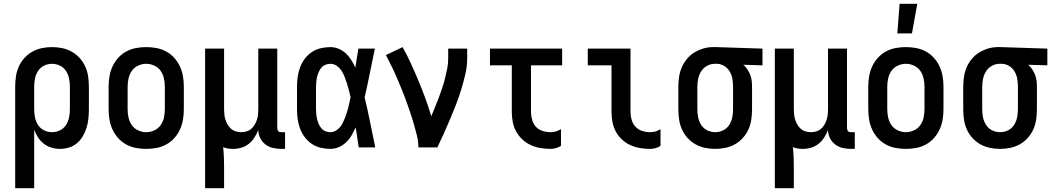

<svg xmlns="http://www.w3.org/2000/svg" viewBox="-20 -776 5540 1011"><path d="M60 215V-320Q60 -347 64 -374Q68 -401 79 -425.5Q90 -450 108.5 -470.5Q127 -491 150.5 -504Q174 -517 200.5 -522.5Q227 -528 254 -528Q281 -528 307.5 -522.5Q334 -517 357.5 -504Q381 -491 399.5 -470.5Q418 -450 429 -425.5Q440 -401 444 -374Q448 -347 448 -320V-200Q448 -176 445.5 -151.5Q443 -127 436 -104Q429 -81 416.5 -59.5Q404 -38 386 -22.5Q368 -7 344.5 0.5Q321 8 296 8Q274 8 251.5 1.5Q229 -5 211 -19Q193 -33 180.5 -52Q168 -71 160 -93V215ZM254 -80Q276 -80 295.5 -89.5Q315 -99 327 -117Q339 -135 343.5 -156.5Q348 -178 348 -200V-320Q348 -342 343.5 -363.5Q339 -385 327 -403Q315 -421 295.5 -430.5Q276 -440 254 -440Q232 -440 212.5 -430.5Q193 -421 181 -403Q169 -385 164.5 -363.5Q160 -342 160 -320V-200Q160 -178 164.5 -156.5Q169 -135 181 -117Q193 -99 212.5 -89.5Q232 -80 254 -80Z M750 8Q723 8 696 3Q669 -2 645 -15Q621 -28 602.5 -48.5Q584 -69 572.5 -94Q561 -119 556.5 -146Q552 -173 552 -200V-320Q552 -347 556.5 -374Q561 -401 572.5 -426Q584 -451 602.5 -471.5Q621 -492 645 -505Q669 -518 696 -523Q723 -528 750 -528Q777 -528 804 -523Q831 -518 855 -505Q879 -492 897.5 -471.5Q916 -451 927.5 -426Q939 -401 943.5 -374Q948 -347 948 -320V-200Q948 -173 943.5 -146Q939 -119 927.5 -94Q916 -69 897.5 -48.5Q879 -28 855 -15Q831 -2 804 3Q777 8 750 8ZM750 -80Q772 -80 792.5 -89.5Q813 -99 825.5 -116.5Q838 -134 843 -156Q848 -178 848 -200V-320Q848 -342 843 -364Q838 -386 825.5 -403.5Q813 -421 792.5 -430.5Q772 -440 750 -440Q728 -440 707.5 -430.5Q687 -421 674.5 -403.5Q662 -386 657 -364Q652 -342 652 -320V-200Q652 -178 657 -156Q662 -134 674.5 -116.5Q687 -99 707.5 -89.5Q728 -80 750 -80Z M1060 215V-520H1160V-200Q1160 -186 1161.5 -172Q1163 -158 1167.5 -144.5Q1172 -131 1179.5 -118.5Q1187 -106 1197.5 -97Q1208 -88 1222 -84Q1236 -80 1250 -80Q1264 -80 1278 -84Q1292 -88 1302.5 -97Q1313 -106 1320.5 -118.5Q1328 -131 1332.5 -144.5Q1337 -158 1338.5 -172Q1340 -186 1340 -200V-520H1440V-101Q1440 -97 1441.5 -92.5Q1443 -88 1445.5 -85Q1448 -82 1452.5 -81Q1457 -80 1461 -80H1481V8H1461Q1439 8 1417 3Q1395 -2 1377.5 -15.5Q1360 -29 1350 -49.5Q1340 -70 1340 -92Q1332 -71 1320 -52Q1308 -33 1290.5 -19Q1273 -5 1251.5 1.5Q1230 8 1208 8Q1194 8 1181 6Q1168 4 1155 -1Q1158 26 1159 53Q1160 80 1160 108V215Z M1720 8Q1694 8 1668.5 2Q1643 -4 1621.5 -18.5Q1600 -33 1584.5 -54Q1569 -75 1560 -99Q1551 -123 1547.5 -148.5Q1544 -174 1544 -200V-320Q1544 -346 1547.5 -371.5Q1551 -397 1560 -421Q1569 -445 1584.5 -466Q1600 -487 1621.5 -501.5Q1643 -516 1668.5 -522Q1694 -528 1720 -528Q1742 -528 1763.5 -519Q1785 -510 1801.5 -494.5Q1818 -479 1830 -459.5Q1842 -440 1851 -420Q1855 -445 1859 -470Q1863 -495 1867 -520H1954Q1940 -456 1927.5 -391.5Q1915 -327 1900 -263Q1916 -198 1929 -132Q1942 -66 1956 0H1869Q1865 -26 1861 -52.5Q1857 -79 1853 -105Q1843 -84 1831.5 -63.5Q1820 -43 1803 -27Q1786 -11 1764.5 -1.5Q1743 8 1720 8ZM1720 -80Q1734 -80 1746.5 -87Q1759 -94 1768.5 -104.5Q1778 -115 1784.5 -128Q1791 -141 1796 -154Q1801 -167 1805.5 -180.5Q1810 -194 1813.5 -208Q1817 -222 1820 -236Q1823 -250 1826 -264Q1822 -282 1817.5 -299.5Q1813 -317 1807.5 -334.5Q1802 -352 1795.5 -369.5Q1789 -387 1779 -402.5Q1769 -418 1753.5 -429Q1738 -440 1720 -440Q1706 -440 1693.5 -435Q1681 -430 1672.5 -420Q1664 -410 1658.5 -397.5Q1653 -385 1650 -372.5Q1647 -360 1645.5 -346.5Q1644 -333 1644 -320V-200Q1644 -187 1645.5 -173.5Q1647 -160 1650 -147.5Q1653 -135 1658.5 -122.5Q1664 -110 1672.5 -100Q1681 -90 1693.5 -85Q1706 -80 1720 -80Z M2183 0Q2183 -32 2175 -64Q2167 -96 2158 -127Q2149 -158 2138.5 -188.5Q2128 -219 2117 -249.5Q2106 -280 2093.5 -310Q2081 -340 2068.5 -369.5Q2056 -399 2041.5 -428Q2027 -457 2012 -486L2100 -528Q2124 -485 2144.5 -440Q2165 -395 2184 -349.5Q2203 -304 2220 -257.5Q2237 -211 2251 -164Q2261 -188 2271 -212.5Q2281 -237 2290.5 -262Q2300 -287 2308.5 -312.5Q2317 -338 2323.5 -363.5Q2330 -389 2335 -415Q2340 -441 2340 -468V-520H2440V-468Q2440 -427 2430.5 -386Q2421 -345 2409 -305.5Q2397 -266 2382 -227.5Q2367 -189 2351 -151Q2335 -113 2318 -75Q2301 -37 2283 0Z M2879 8Q2852 8 2825.5 3.5Q2799 -1 2775 -12Q2751 -23 2731 -41.5Q2711 -60 2698 -83.5Q2685 -107 2680 -133.5Q2675 -160 2675 -187V-432H2560V-520H2940V-432H2776V-187Q2776 -166 2782 -145Q2788 -124 2802 -108.5Q2816 -93 2837 -86.5Q2858 -80 2879 -80Q2893 -80 2907 -84Q2921 -88 2934 -96V-8Q2921 0 2907 4Q2893 8 2879 8Z M3403 8Q3376 8 3349.5 3.5Q3323 -1 3299 -12Q3275 -23 3255 -41.5Q3235 -60 3222.5 -83.5Q3210 -107 3205 -133.5Q3200 -160 3200 -187V-432H3075V-520H3300V-187Q3300 -166 3306 -145Q3312 -124 3326.5 -108.5Q3341 -93 3361.5 -86.5Q3382 -80 3403 -80Q3418 -80 3432 -84Q3446 -88 3458 -96V-8Q3446 0 3432 4Q3418 8 3403 8Z M3746 8Q3719 8 3692.5 2.5Q3666 -3 3642.5 -16Q3619 -29 3600.5 -49.5Q3582 -70 3571 -94.5Q3560 -119 3556 -146Q3552 -173 3552 -200V-320Q3552 -346 3556 -372Q3560 -398 3570 -421.5Q3580 -445 3597 -465.5Q3614 -486 3636 -499.5Q3658 -513 3683 -520.5Q3708 -528 3734 -528H3750L3995 -520V-432L3894 -435Q3906 -425 3915 -411.5Q3924 -398 3930 -383Q3936 -368 3938 -352Q3940 -336 3940 -320V-200Q3940 -173 3936 -146Q3932 -119 3921 -94.5Q3910 -70 3891.5 -49.5Q3873 -29 3849.5 -16Q3826 -3 3799.5 2.5Q3773 8 3746 8ZM3746 -80Q3768 -80 3787.5 -89.5Q3807 -99 3819 -117Q3831 -135 3835.5 -156.5Q3840 -178 3840 -200V-320Q3840 -340 3836.5 -360.5Q3833 -381 3823 -398.5Q3813 -416 3795.5 -427.5Q3778 -439 3757 -440H3743Q3722 -440 3703 -429.5Q3684 -419 3672.5 -401Q3661 -383 3656.5 -362Q3652 -341 3652 -320V-200Q3652 -178 3656.5 -156.5Q3661 -135 3673 -117Q3685 -99 3704.5 -89.5Q3724 -80 3746 -80Z M4060 215V-520H4160V-200Q4160 -186 4161.5 -172Q4163 -158 4167.5 -144.5Q4172 -131 4179.5 -118.5Q4187 -106 4197.5 -97Q4208 -88 4222 -84Q4236 -80 4250 -80Q4264 -80 4278 -84Q4292 -88 4302.5 -97Q4313 -106 4320.5 -118.5Q4328 -131 4332.5 -144.5Q4337 -158 4338.5 -172Q4340 -186 4340 -200V-520H4440V-101Q4440 -97 4441.5 -92.5Q4443 -88 4445.5 -85Q4448 -82 4452.5 -81Q4457 -80 4461 -80H4481V8H4461Q4439 8 4417 3Q4395 -2 4377.5 -15.5Q4360 -29 4350 -49.5Q4340 -70 4340 -92Q4332 -71 4320 -52Q4308 -33 4290.5 -19Q4273 -5 4251.5 1.5Q4230 8 4208 8Q4194 8 4181 6Q4168 4 4155 -1Q4158 26 4159 53Q4160 80 4160 108V215Z M4750 8Q4723 8 4696 3Q4669 -2 4645 -15Q4621 -28 4602.5 -48.5Q4584 -69 4572.5 -94Q4561 -119 4556.5 -146Q4552 -173 4552 -200V-320Q4552 -347 4556.5 -374Q4561 -401 4572.5 -426Q4584 -451 4602.5 -471.5Q4621 -492 4645 -505Q4669 -518 4696 -523Q4723 -528 4750 -528Q4777 -528 4804 -523Q4831 -518 4855 -505Q4879 -492 4897.5 -471.5Q4916 -451 4927.5 -426Q4939 -401 4943.5 -374Q4948 -347 4948 -320V-200Q4948 -173 4943.5 -146Q4939 -119 4927.5 -94Q4916 -69 4897.5 -48.5Q4879 -28 4855 -15Q4831 -2 4804 3Q4777 8 4750 8ZM4750 -80Q4772 -80 4792.5 -89.5Q4813 -99 4825.5 -116.5Q4838 -134 4843 -156Q4848 -178 4848 -200V-320Q4848 -342 4843 -364Q4838 -386 4825.5 -403.5Q4813 -421 4792.5 -430.5Q4772 -440 4750 -440Q4728 -440 4707.5 -430.5Q4687 -421 4674.5 -403.5Q4662 -386 4657 -364Q4652 -342 4652 -320V-200Q4652 -178 4657 -156Q4662 -134 4674.5 -116.5Q4687 -99 4707.5 -89.5Q4728 -80 4750 -80ZM4705 -600 4717 -756H4810L4782 -600Z M5246 8Q5219 8 5192.5 2.5Q5166 -3 5142.5 -16Q5119 -29 5100.5 -49.5Q5082 -70 5071 -94.5Q5060 -119 5056 -146Q5052 -173 5052 -200V-320Q5052 -346 5056 -372Q5060 -398 5070 -421.5Q5080 -445 5097 -465.5Q5114 -486 5136 -499.5Q5158 -513 5183 -520.5Q5208 -528 5234 -528H5250L5495 -520V-432L5394 -435Q5406 -425 5415 -411.5Q5424 -398 5430 -383Q5436 -368 5438 -352Q5440 -336 5440 -320V-200Q5440 -173 5436 -146Q5432 -119 5421 -94.5Q5410 -70 5391.5 -49.5Q5373 -29 5349.5 -16Q5326 -3 5299.5 2.5Q5273 8 5246 8ZM5246 -80Q5268 -80 5287.5 -89.5Q5307 -99 5319 -117Q5331 -135 5335.5 -156.5Q5340 -178 5340 -200V-320Q5340 -340 5336.5 -360.5Q5333 -381 5323 -398.5Q5313 -416 5295.5 -427.5Q5278 -439 5257 -440H5243Q5222 -440 5203 -429.5Q5184 -419 5172.5 -401Q5161 -383 5156.5 -362Q5152 -341 5152 -320V-200Q5152 -178 5156.5 -156.5Q5161 -135 5173 -117Q5185 -99 5204.5 -89.5Q5224 -80 5246 -80Z"/></svg>

Font: Iosevka Semibold
Style: Regular
Weight: 600
Monospace: yes
Designer: Belleve Invis
Foundry: Belleve Invis
Version: Version 33.2.3; ttfautohint (v1.8.4)